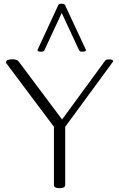

<svg xmlns="http://www.w3.org/2000/svg" viewBox="-20 -990 634 1022"><path d="M296.9 11.7Q267.1 11.7 267.1 -4.9V-314.9L14.6 -651.9Q12.2 -654.8 12.2 -658.2Q12.2 -674.3 45.9 -674.3Q70.3 -674.3 79.1 -663.1L310.5 -354L540 -667.5Q544.9 -673.8 560.1 -673.8Q582 -673.8 582 -664.1Q582 -663.1 580.6 -660.6L327.1 -314.9V-4.9Q327.1 11.7 296.9 11.7ZM437.5 -723.6Q437.5 -714.8 418.5 -714.8Q404.3 -714.8 401.4 -721.7L308.6 -920.9L215.8 -721.7Q212.9 -714.8 198.7 -714.8Q179.7 -714.8 179.7 -723.6Q179.7 -725.6 180.7 -726.6L290.5 -963.4Q293.5 -970.2 308.6 -970.2Q322.8 -970.2 326.2 -962.9L436.5 -726.6Q437.5 -724.6 437.5 -723.6Z"/></svg>

Font: Gayathri Thin
Style: Regular
Weight: 100
Designer: Binoy Dominic <binoy.domenic@gmail.com>
Foundry: SMC
Version: Version 1.000